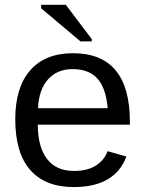

<svg xmlns="http://www.w3.org/2000/svg" viewBox="-20 -756 596 786"><path d="M134.8 -245.6Q134.8 -154.8 172.4 -105.5Q210 -56.2 282.2 -56.2Q339.4 -56.2 373.8 -79.1Q408.2 -102.1 420.4 -137.2L497.6 -115.2Q450.2 9.8 282.2 9.8Q165 9.8 103.8 -60.1Q42.5 -129.9 42.5 -267.6Q42.5 -398.4 103.8 -468.3Q165 -538.1 278.8 -538.1Q511.7 -538.1 511.7 -257.3V-245.6ZM420.9 -313Q413.6 -396.5 378.4 -434.8Q343.3 -473.1 277.3 -473.1Q213.4 -473.1 176 -430.4Q138.7 -387.7 135.7 -313ZM309.6 -586.4 148.4 -722.2V-736.3H249.5L355.5 -596.2V-586.4Z"/></svg>

Font: Arial
Style: Regular
Weight: 400
Designer: Steve Matteson
Foundry: Ascender Corporation
Version: Version 2.00.3